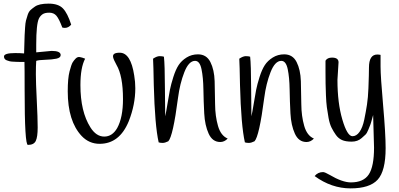

<svg xmlns="http://www.w3.org/2000/svg" viewBox="-20 -793 2201 1060"><path d="M134 7Q116 7 116 -296Q116 -424 115 -451H95Q81 -451 73 -451.5Q65 -452 52.5 -452.5Q40 -453 32.5 -455Q25 -457 17 -460Q2 -466 2 -481Q2 -500 64 -500Q91 -500 113 -498Q114 -518 114.5 -549.5Q115 -581 116 -598.5Q117 -616 118.5 -641Q120 -666 123.5 -680Q127 -694 133 -711.5Q139 -729 149 -738Q159 -747 172 -756Q195 -773 248.5 -773Q302 -773 327.5 -746.5Q353 -720 373 -657Q358 -639 338 -639Q331 -639 324 -641Q306 -689 291.5 -706Q277 -723 252 -723Q227 -723 214.5 -714Q202 -705 195 -691Q180 -661 180 -546Q180 -541 180 -528Q180 -515 180 -504L265 -512Q315 -512 315 -489Q315 -474 291 -469Q267 -464 230.5 -463Q194 -462 180 -457Q178 -429 178 -383.5Q178 -338 183 -239.5Q188 -141 188 -89Q188 -37 177.5 -15Q167 7 134 7Z M450 -469Q424 -420 424 -323Q424 -177 479 -90Q511 -39 555.5 -39Q600 -39 627 -86Q659 -144 659 -246Q659 -374 623 -435Q607 -464 604.5 -477Q602 -490 611 -496Q620 -502 641 -502Q702 -502 721 -376Q727 -341 727 -306Q727 -215 691 -124Q640 1 530 1Q472 1 431 -42Q354 -124 354 -289Q354 -361 364 -399Q374 -437 381 -448.5Q388 -460 398 -470Q408 -480 420.5 -478Q433 -476 450 -469Z M1237 -28Q1219 -9 1196 -9Q1153 -9 1132 -55Q1111 -101 1107.5 -167Q1104 -233 1103 -299Q1102 -365 1092.5 -411Q1083 -457 1057 -457Q1022 -457 997.5 -394Q973 -331 963 -254Q935 -39 909 -13Q891 -4 878 -4Q865 -4 856 -7Q835 -99 829 -324Q827 -436 825 -469Q846 -483 861 -483Q876 -483 885 -480Q890 -437 890.5 -304Q891 -171 892 -151Q897 -172 904.5 -219Q912 -266 918 -296.5Q924 -327 937 -368Q950 -409 966 -433.5Q982 -458 1010 -475.5Q1038 -493 1073 -493Q1120 -493 1141.5 -450.5Q1163 -408 1165 -345Q1167 -282 1167.5 -217Q1168 -152 1183.5 -98Q1199 -44 1237 -28Z M1713 -28Q1695 -9 1672 -9Q1629 -9 1608 -55Q1587 -101 1583.5 -167Q1580 -233 1579 -299Q1578 -365 1568.5 -411Q1559 -457 1533 -457Q1498 -457 1473.5 -394Q1449 -331 1439 -254Q1411 -39 1385 -13Q1367 -4 1354 -4Q1341 -4 1332 -7Q1311 -99 1305 -324Q1303 -436 1301 -469Q1322 -483 1337 -483Q1352 -483 1361 -480Q1366 -437 1366.5 -304Q1367 -171 1368 -151Q1373 -172 1380.5 -219Q1388 -266 1394 -296.5Q1400 -327 1413 -368Q1426 -409 1442 -433.5Q1458 -458 1486 -475.5Q1514 -493 1549 -493Q1596 -493 1617.5 -450.5Q1639 -408 1641 -345Q1643 -282 1643.5 -217Q1644 -152 1659.5 -98Q1675 -44 1713 -28Z M2017 -420Q2017 -492 2063 -492Q2072 -492 2081 -490Q2081 -478 2081 -425Q2081 -372 2095 -213Q2109 -54 2109 25Q2109 151 2065 199Q2021 247 1915.5 247Q1810 247 1717 179Q1735 157 1764 157Q1775 158 1799 172Q1870 214 1917 214Q1987 214 2016 170Q2045 126 2045 22Q2045 -3 2040 -158Q2039 -155 2033 -132.5Q2027 -110 2024 -103Q2021 -96 2013.5 -77Q2006 -58 1998 -50Q1990 -42 1977 -31Q1955 -11 1921.5 -11Q1888 -11 1868 -20Q1848 -29 1834.5 -48Q1821 -67 1810.5 -88Q1800 -109 1794 -141.5Q1788 -174 1784.5 -201Q1781 -228 1779.5 -267Q1778 -306 1777.5 -332Q1777 -358 1777 -398V-458Q1787 -475 1813 -475Q1849 -475 1849 -449L1843 -352Q1843 -225 1870 -133Q1897 -41 1926 -41Q1948 -41 1965 -65Q1982 -89 1991 -132.5Q2000 -176 2006 -215Q2012 -254 2014 -306Q2017 -385 2017 -420Z"/></svg>

Font: Handlee
Style: Regular
Weight: 400
Designer: Joe Prince
Foundry: Joe Prince
Version: Version 1.001